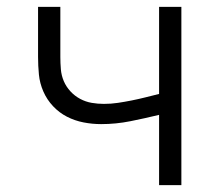

<svg xmlns="http://www.w3.org/2000/svg" viewBox="-20 -540 640 560"><path d="M444 0V-205Q403 -195 360.5 -186.5Q318 -178 275 -178Q249 -178 223.5 -183Q198 -188 175.5 -199.5Q153 -211 135 -230Q117 -249 106.5 -273Q96 -297 93.5 -322.5Q91 -348 91 -374V-520H156V-374Q156 -356 157.5 -338Q159 -320 166 -303.5Q173 -287 185.5 -273.5Q198 -260 214 -251.5Q230 -243 247.5 -240Q265 -237 283 -237Q304 -237 324 -240Q344 -243 364 -247Q384 -251 404 -256Q424 -261 444 -266V-520H509V0Z"/></svg>

Font: Iosevka Custom Light Extended
Style: Regular
Weight: 300
Width: 7
Monospace: yes
Designer: Belleve Invis
Foundry: Belleve Invis
Version: Version 11.2.4; ttfautohint (v1.8.4)